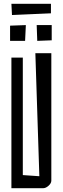

<svg xmlns="http://www.w3.org/2000/svg" viewBox="-20 -990 330 1010"><path d="M40 -687H100V-69L187 -63L166 -710H250V-40Q250 -26 235.5 -13Q221 0 207 0H40ZM33 -855 116 -858 112 -775H33ZM173 -858H252V-778L176 -775ZM40 -970H248V-920L43 -911Z"/></svg>

Font: Bahianita
Style: Regular
Weight: 400
Designer: Pablo Cosgaya & Dani Raskovsky
Foundry: Pablo Cosgaya & Dani Raskovsky
Version: Version 1.008